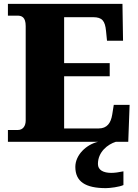

<svg xmlns="http://www.w3.org/2000/svg" viewBox="-20 -734 715 994"><path d="M21 0H488C427 14 370 68 370 130C370 206 422 240 528 240C549 240 598 234 619 224V153C595 158 574 161 556 161C516 161 487 147 487 115C487 52 538 13 580 0H644L651 -191H569L561 -141C554 -97 534 -69 491 -69H312V-339H548V-407H312V-645H462C509 -645 524 -626 529 -573L534 -523H617L614 -714H21V-653H70C92 -653 113 -646 113 -599V-110C113 -82 99 -61 72 -61H21Z"/></svg>

Font: Noto Serif Lao Black
Style: Regular
Weight: 900
Designer: Monotype Design Team
Foundry: Monotype Imaging Inc.
Version: Version 2.003